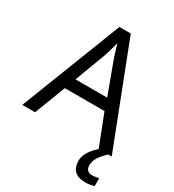

<svg xmlns="http://www.w3.org/2000/svg" viewBox="-219 -841 1077 1186"><g transform="rotate(30 319.5 -248.5)"><path d="M545 0 459 -221H176L91 0H0L279 -717H360L638 0ZM352 -517Q349 -525 342 -546Q335 -567 328.5 -589.5Q322 -612 318 -624Q313 -604 307.5 -583.5Q302 -563 296.5 -546Q291 -529 287 -517L206 -301H432ZM545 116Q545 138 557 149.5Q569 161 590 161Q607 161 618.5 158.5Q630 156 638 155V211Q624 215 610 217.5Q596 220 576 220Q523 220 498 195Q473 170 473 126Q473 97 487.5 70Q502 43 523.5 21Q545 -1 565 -15L613 0Q579 32 562 58.5Q545 85 545 116Z"/></g></svg>

Font: Noto Sans Vithkuqi
Style: Regular
Weight: 400
Version: Version 1.001